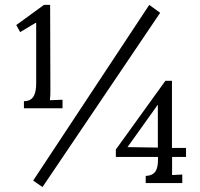

<svg xmlns="http://www.w3.org/2000/svg" viewBox="-20 -736 803 772"><path d="M580.1 -716.3 113.3 -9.8 150.9 16.1 624 -684.6ZM76.2 -300.8H231.4V-335L180.7 -333C182.1 -344.2 182.6 -356.9 182.6 -372.1L181.6 -716.3H156.7L45.4 -635.3L61 -606.9L123 -644H125.5V-402.8C125.5 -361.8 117.2 -329.1 76.2 -329.1ZM712.9 -34.2 671.9 -32.2V-105H728V-141.1H671.4V-411.1H645L445.8 -134.8V-105H615.2V-95.2C615.2 -56.6 606.9 -30.3 565.9 -28.8V0H712.9ZM613.8 -314H614.7V-142.6L492.7 -144.5Z"/></svg>

Font: Parastoo
Style: Regular
Weight: 400
Foundry: Saber Rastikerdar (saber.rastikerdar@gmail.com)
Version: Version 2.0.1